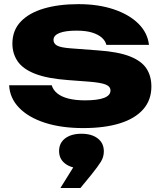

<svg xmlns="http://www.w3.org/2000/svg" viewBox="-20 -608 788 936"><path d="M718 -186.4Q718 -120.4 678.2 -75.1Q638.4 -29.8 564.1 -6.7Q489.8 16.4 385.8 16.4Q278.8 16.4 198.5 -9.7Q118.2 -35.8 72.9 -82.9Q27.6 -130 24.6 -192.2H232.2Q238.8 -169.2 259.6 -152.5Q280.4 -135.8 314.3 -127.3Q348.2 -118.8 394.6 -118.8Q455.8 -118.8 487.2 -130.8Q518.6 -142.8 518.6 -166.6Q518.6 -186.4 495 -195.9Q471.4 -205.4 412.8 -210L312 -217.6Q210.6 -225 151.1 -248.3Q91.6 -271.6 66 -309.2Q40.4 -346.8 40.4 -395.2Q40.4 -459.8 80.9 -502.4Q121.4 -545 193.8 -566.4Q266.2 -587.8 362.6 -587.8Q459 -587.8 534 -562.7Q609 -537.6 654.2 -493.2Q699.4 -448.8 706.2 -389.4H498.6Q494 -408.2 477.2 -423.7Q460.4 -439.2 430.2 -448.9Q400 -458.6 353.2 -458.6Q297.6 -458.6 269.2 -446.9Q240.8 -435.2 240.8 -413.4Q240.8 -395.6 258.2 -385.8Q275.6 -376 324.4 -372.4L457.2 -362.4Q556.4 -355.6 613.3 -333.1Q670.2 -310.6 694.1 -273.8Q718 -237 718 -186.4ZM274.4 308.6 369.2 156.4 377.2 212.6Q327.8 212.6 297.9 189.8Q268 167 268 128.2Q268 89 297.7 66.5Q327.4 44 377.2 44Q427 44 456.6 66.9Q486.2 89.8 486.2 129.6Q486.2 157 472.1 180Q458 203 426 242.8L372 308.6Z"/></svg>

Font: Unbounded
Style: Regular
Weight: 400
Designer: Luke Prowse, Jean-Baptiste Morizot, Fátima Lázaro, Florian Runge
Foundry: NaN
Version: Version 1.701;gftools[0.9.28.dev5+ged2979d]